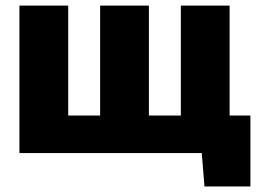

<svg xmlns="http://www.w3.org/2000/svg" viewBox="-20 -550 940 690"><path d="M49.8 0V-529.8H225.1V-134.8H339.8V-529.8H515.1V-134.8H629.9V-529.8H805.2V-134.8H879.9V120.1H714.8L705.1 0Z"/></svg>

Font: Russo One
Style: Regular
Weight: 400
Designer: Jovanny lemonad
Foundry: Jovanny Lemonad
Version: Version 1.000